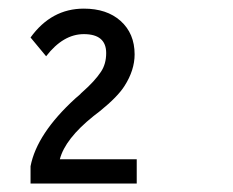

<svg xmlns="http://www.w3.org/2000/svg" viewBox="-20 -875 540 445"><path d="M50.8 -449.7V-489.7Q65.4 -565.4 154.8 -647L166 -656.7Q166.5 -657.7 170.9 -661.6Q199.7 -687 213.9 -708.5Q226.1 -726.6 226.1 -752Q226.1 -795.9 174.3 -795.9Q126.5 -795.9 86.9 -744.6L50.8 -788.1Q99.1 -855 174.3 -855Q227.5 -855 259.3 -826.7Q292 -797.4 292 -749Q292 -712.4 268.6 -675.8Q252.9 -650.9 211.9 -617.7L196.8 -606Q130.9 -553.2 118.7 -505.9H296.9V-449.7Z"/></svg>

Font: BIZ UDGothic
Style: Regular
Weight: 400
Monospace: yes
Designer: TypeBank Co., Ltd.
Foundry: Morisawa Inc.
Version: Version 1.05